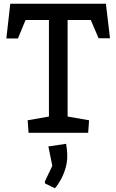

<svg xmlns="http://www.w3.org/2000/svg" viewBox="-20 -711 623 1028"><path d="M133 0 128 -67 242 -87V-604H117L76 -505H14L35 -691H547L569 -506H508L466 -604H342V-87L457 -67L452 0ZM221 271 220 261 260 177 239 73 334 59Q335 65 337.5 84Q340 103 340 125Q340 158 330.5 190.5Q321 223 305.5 251Q290 279 274 297Z"/></svg>

Font: Kreon Light
Style: Regular
Weight: 400
Version: Version 2.002